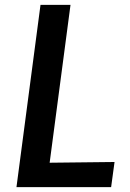

<svg xmlns="http://www.w3.org/2000/svg" viewBox="-20 -767 532 787"><path d="M47.5 0 146 -747H269L183.5 -100L449.5 -103L435.5 0Z"/></svg>

Font: Merriweather Sans Medium
Style: Italic
Weight: 500
Italic angle: -7.5°
Designer: Eben Sorkin
Foundry: Eben Sorkin
Version: Version 2.001